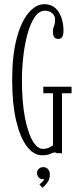

<svg xmlns="http://www.w3.org/2000/svg" viewBox="-20 -730 380 915"><path d="M180.5 10Q140.5 10 108.2 -32.2Q76 -74.5 57 -154.8Q38 -235 38 -349Q38 -467.5 59.8 -548Q81.5 -628.5 116.5 -669.2Q151.5 -710 191 -710Q223.5 -710 243.5 -691.8Q263.5 -673.5 273 -644.8Q282.5 -616 282.5 -584.5Q282.5 -562 275.8 -553.2Q269 -544.5 257.5 -544.5Q232 -544.5 232 -578.5Q232 -594 237.2 -605.2Q242.5 -616.5 242.5 -638.5Q242.5 -653.5 229.5 -666.2Q216.5 -679 194 -679Q166 -679 145.2 -648.2Q124.5 -617.5 111 -568Q97.5 -518.5 91 -460.8Q84.5 -403 84.5 -349Q84.5 -246.5 98.2 -173Q112 -99.5 134.8 -60Q157.5 -20.5 184 -20.5Q201 -20.5 213.8 -26.5Q226.5 -32.5 232.5 -38V-285.5H186.5V-316.5H321V-285.5H275.5V0H250Q247.5 -3.5 241.5 -3.5Q233 -3.5 219.8 3.2Q206.5 10 180.5 10ZM182.5 165 168 148.5Q173 145.5 181.8 136.8Q190.5 128 191 122Q190 124 185 124Q172.5 124 164.5 115.5Q156.5 107 156.5 95Q156.5 82.5 165 74.5Q173.5 66.5 186 66.5Q200 66.5 208.8 76Q217.5 85.5 217.5 101.5Q217.5 124 205.5 140.2Q193.5 156.5 182.5 165Z"/></svg>

Font: Imbue 10pt ExtraLight
Style: Regular
Weight: 200
Designer: Tyler Finck
Foundry: Etcetera Type Company
Version: Version 1.102; ttfautohint (v1.8.3)